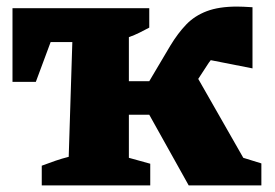

<svg xmlns="http://www.w3.org/2000/svg" viewBox="-20 -564 835 584"><path d="M107 0V-60Q128 -68 148.5 -75Q169 -82 189 -87L200 -436H134L89 -315H18V-539H434V-480Q421 -473 405 -465Q389 -457 372 -451V-317H434L498 -425Q521 -463 546.5 -489.5Q572 -516 609 -530Q646 -544 701 -544Q717 -544 748 -542V-356L621 -381Q618 -377 615 -373L583 -324L720 -84L775 -67V0H554L434 -215H372V-84L437 -66V0Z"/></svg>

Font: Piazzolla SC ExtraBold
Style: Regular
Weight: 800
Designer: Juan Pablo del Peral
Foundry: Huerta Tipografica
Version: Version 1.330